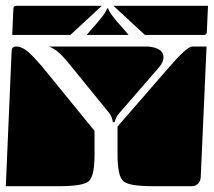

<svg xmlns="http://www.w3.org/2000/svg" viewBox="-20 -650 735 660"><path d="M0 -10 20 -475Q21 -490 35 -490H41Q59 -487 77 -471.5Q95 -456 124 -422L305 -200V-120Q305 -45 285.5 -27.5Q266 -10 185 -10ZM384 -120V-215L563 -421Q621 -488 640 -490H690L670 -40Q669 -27 660.5 -18.5Q652 -10 640 -10H504Q423 -10 403.5 -27.5Q384 -45 384 -120ZM148 -490H490Q542 -485 542 -453Q542 -437 527 -419L390 -261Q377 -246 374 -230H368Q365 -250 355 -262L215 -434Q177 -481 148 -490ZM22 -530 26 -620Q26 -630 36 -630H330L222 -530ZM278 -530 296 -551Q345 -605 348 -621H352Q355 -605 404 -551L422 -530ZM370 -630H695L691 -540Q691 -530 681 -530H478Z"/></svg>

Font: PrimecolorCV1
Style: Medium
Weight: 500
Designer: gluk
Foundry: gluk
Version: Version 0.672